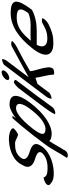

<svg xmlns="http://www.w3.org/2000/svg" viewBox="732 -1382 853 2357"><g transform="rotate(-90 1158.5 -203.5)"><path d="M84 -67C67 -55 60 -35 68 -21C104 9 123 30 212 30C309 30 457 -6 535 -110C623 -227 521 -249 444 -276C416 -288 358 -317 399 -372C452 -442 516 -445 580 -445C615 -445 670 -403 688 -409C715 -422 744 -441 761 -464C772 -497 693 -520 642 -520L638 -521C531 -521 374 -485 314 -360C262 -278 299 -240 348 -214C385 -194 508 -179 458 -112C400 -50 318 -46 268 -46C200 -46 167 -62 159 -94C142 -95 111 -84 84 -67Z M571 -84C492 21 464 95 400 189C405 204 431 209 463 195C482 181 494 166 499 151C538 93 562 38 607 -27C614 -6 647 1 687 4C781 11 934 -71 1076 -260C1191 -413 1198 -522 1035 -512C987 -503 933 -472 884 -434L916 -477H888C813 -395 741 -307 670 -215ZM759 -230C817 -304 932 -440 1016 -433C1090 -427 1066 -348 1001 -262C932 -170 832 -63 740 -72C663 -81 689 -137 759 -230Z M1366 -563C1347 -538 1353 -516 1379 -516C1406 -516 1442 -537 1461 -562C1481 -588 1476 -610 1449 -610C1423 -610 1386 -589 1366 -563ZM1050 -130C1009 -75 951 2 935 44C953 57 996 41 1018 18C1062 -41 1115 -116 1157 -172L1355 -435C1357 -448 1345 -460 1324 -460C1299 -446 1268 -420 1248 -393Z M1151 -63C1131 -36 1124 -11 1126 3C1148 3 1177 -9 1196 -22L1306 -169C1331 -179 1357 -185 1382 -195C1392 -121 1418 -46 1422 32C1441 39 1468 34 1492 24C1510 0 1512 -20 1510 -42C1501 -132 1467 -200 1463 -261C1559 -318 1642 -363 1753 -420C1784 -436 1818 -460 1835 -482C1824 -493 1803 -496 1773 -488C1649 -420 1515 -349 1388 -278L1587 -542C1607 -568 1614 -592 1610 -605C1588 -605 1560 -594 1542 -581Z M1751 -242C1610 -72 1648 37 1831 24C1906 24 1979 -2 2045 -37C2081 -57 2109 -89 2114 -110C2101 -117 2083 -118 2059 -112C1987 -73 1947 -49 1860 -49C1772 -49 1745 -102 1787 -179H1956C2051 -179 2134 -195 2216 -237C2355 -421 2358 -499 2175 -499C2016 -499 1874 -397 1751 -242ZM1837 -252C1927 -360 2005 -425 2120 -425C2224 -425 2257 -390 2176 -282C2132 -263 2083 -254 2030 -254C1967 -254 1902 -258 1837 -252Z"/></g></svg>

Font: Snowfall
Style: SuperObl
Weight: 400
Designer: Jasper
Foundry: Cannot Into Space Fonts
Version: Version 0.9